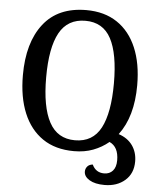

<svg xmlns="http://www.w3.org/2000/svg" viewBox="-60 -777 823 1002"><g transform="rotate(5 352.0 -275.5)"><path d="M525 175Q475 175 446 157.5Q417 140 417 114Q417 99 426.5 87.5Q436 76 455 74Q474 115 518 115Q546 115 563 96Q580 77 580 41Q580 -29 532 -51Q496 -21 451 -4Q406 13 351 13Q253 13 186.5 -32.5Q120 -78 85.5 -161Q51 -244 51 -359Q51 -530 127.5 -628Q204 -726 352 -726Q447 -726 513.5 -681.5Q580 -637 615 -554.5Q650 -472 650 -358Q650 -194 576 -96Q624 -80 649 -44.5Q674 -9 674 39Q674 102 632 138.5Q590 175 525 175ZM351 -44Q444 -44 486 -123.5Q528 -203 528 -358Q528 -513 486 -591.5Q444 -670 352 -670Q259 -670 216 -592Q173 -514 173 -358Q173 -204 216 -124Q259 -44 351 -44Z"/></g></svg>

Font: Noto Serif Georgian SemiCondensed Medium
Style: Regular
Weight: 500
Width: 4
Designer: Monotype Design Team, Akaki Razmadze
Foundry: Google LLC
Version: Version 2.003; ttfautohint (v1.8.4.7-5d5b)